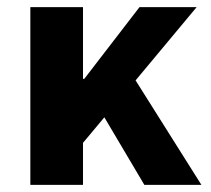

<svg xmlns="http://www.w3.org/2000/svg" viewBox="-20 -516 588 536"><path d="M64.7 0V-496.1H211.7V-295.9H215.3L369.4 -496.1H529L358.5 -291.6L542.2 0H382.9L271.3 -188.5L211.7 -117.2V0Z"/></svg>

Font: Source Sans 3
Style: Regular
Weight: 200
Designer: Paul D. Hunt
Foundry: Adobe
Version: Version 3.046;hotconv 1.0.118;makeotfexe 2.5.65603